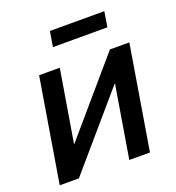

<svg xmlns="http://www.w3.org/2000/svg" viewBox="-128 -805 834 908"><g transform="rotate(-20 288.5 -351.0)"><path d="M472.2 0H368.2L428.2 -361.8H425.8L114.7 0H18.1L104.5 -522.5H208.5L148.4 -160.6H150.4L460.9 -522.5H558.6ZM498 -701.7 485.4 -625H211.4L224.1 -701.7Z"/></g></svg>

Font: Inter 28pt Medium
Style: Italic
Weight: 500
Italic angle: -9.3988°
Designer: Rasmus Andersson
Foundry: rsms
Version: Version 4.001;git-66647c0bb